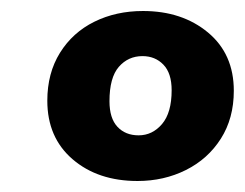

<svg xmlns="http://www.w3.org/2000/svg" viewBox="-20 -736 445 349"><path d="M230 -407Q158 -407 112 -446.5Q66 -486 66 -553Q66 -603 89 -640Q112 -677 151.5 -696.5Q191 -716 240 -716Q311 -716 358 -677Q405 -638 405 -571Q405 -521 381.5 -484Q358 -447 318 -427Q278 -407 230 -407ZM232 -490Q257 -490 274.5 -510.5Q292 -531 292 -572Q292 -603 277 -618.5Q262 -634 239 -634Q213 -634 196 -614.5Q179 -595 179 -552Q179 -521 193.5 -505.5Q208 -490 232 -490Z"/></svg>

Font: Nunito Black
Style: Italic
Weight: 900
Italic angle: -9°
Designer: Vernon Adams
Foundry: Vernon Adams
Version: Version 3.601; ttfautohint (v1.8.2.53-6de2)